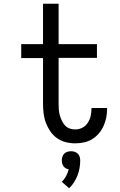

<svg xmlns="http://www.w3.org/2000/svg" viewBox="-20 -755 640 1022"><path d="M380 8Q354 8 329 1.5Q304 -5 283 -20Q262 -35 247.5 -56.5Q233 -78 224 -102Q215 -126 212 -152Q209 -178 209 -203V-446H93V-520H209V-735H292V-520H496V-447H292V-203Q292 -188 293 -172.5Q294 -157 298 -142.5Q302 -128 308.5 -114Q315 -100 325 -88.5Q335 -77 349.5 -71.5Q364 -66 380 -66Q400 -66 418 -75Q436 -84 447 -101Q458 -118 462.5 -137.5Q467 -157 467 -177V-180H550V-176Q550 -152 545.5 -129Q541 -106 531 -84Q521 -62 505.5 -44Q490 -26 470 -14Q450 -2 426.5 3Q403 8 380 8ZM348 247 309 213Q323 199 332 182Q341 165 346 146Q338 145 330.5 141Q323 137 318 130Q313 123 311 115Q309 107 309 99Q309 89 312 79.5Q315 70 322 63Q329 56 338.5 53Q348 50 358 50Q368 50 377.5 53Q387 56 394 63Q401 70 404 79.5Q407 89 407 99Q407 119 403.5 139.5Q400 160 392.5 179Q385 198 374 215.5Q363 233 348 247Z"/></svg>

Font: Iosevka Extended
Style: Regular
Weight: 400
Width: 7
Monospace: yes
Designer: Belleve Invis
Foundry: Belleve Invis
Version: Version 32.5.0; ttfautohint (v1.8.4)